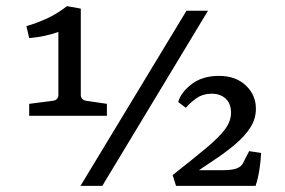

<svg xmlns="http://www.w3.org/2000/svg" viewBox="-20 -605 928 625"><path d="M243 -296Q243 -280 260 -277L328 -267V-228H75V-267L153 -277Q170 -280 170 -296V-501Q148 -493 123.5 -488Q99 -483 75 -481L66 -520Q98 -529 132 -544.5Q166 -560 198 -585L243 -577ZM242 0 587 -570H657L313 0ZM542 -35Q609 -88 650.5 -122.5Q692 -157 712 -183.5Q732 -210 732 -238Q732 -268 714.5 -284Q697 -300 669 -300Q641 -300 620 -285.5Q599 -271 585 -254L560 -273Q570 -306 605 -332Q640 -358 693 -358Q747 -358 780 -327Q813 -296 813 -251Q813 -218 795 -190Q777 -162 746.5 -136Q716 -110 677.5 -84.5Q639 -59 598 -31L592 -51H705Q736 -51 751 -57Q766 -63 771 -74L791 -113L830 -107Q829 -83 824.5 -53.5Q820 -24 812 0H553Z"/></svg>

Font: Rasa Medium
Style: Regular
Weight: 500
Designer: Anna Giedrys (Yrsa+Rasa design), David Brezina (Yrsa art-direction, Rasa art-direction, design)
Foundry: Rosetta Type Foundry
Version: Version 2.004